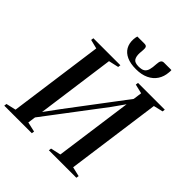

<svg xmlns="http://www.w3.org/2000/svg" viewBox="-266 -1126 1289 1289"><g transform="rotate(45 378.5 -481.0)"><path d="M-11.5 0 -9 -18.5 61 -34.5 153.5 -708.5 89 -724.5 91.5 -743H348L345.5 -724.5L274.5 -708.5L192 -105.5L171 -112.5L275.5 -255L598.5 -683L566 -610L579.5 -708.5L513 -724.5L515.5 -743H769.5L767.5 -724.5L700.5 -708.5L608 -34.5L676 -18.5L673 0H412L414.5 -18.5L486.5 -34.5L567 -618.5L590 -626L503 -503L160 -50L197 -137L182.5 -34.5L253 -18.5L250 0ZM359.5 -960Q375.5 -960 380.5 -951.2Q385.5 -942.5 384 -926Q384 -917 383 -908.8Q382 -900.5 381.5 -893.5Q380 -859 391.8 -841Q403.5 -823 441.5 -823Q470 -823 485 -833Q500 -843 506 -864.5Q512 -886 513.5 -920Q514.5 -942 521.2 -952.2Q528 -962.5 542.5 -962.5H613Q613.5 -957.5 613.5 -952.2Q613.5 -947 612.5 -939.5Q609.5 -897.5 588.5 -865.5Q567.5 -833.5 530 -815.8Q492.5 -798 440 -798Q387.5 -798 352.5 -814Q317.5 -830 301 -859Q284.5 -888 286.5 -927.5Q287 -938 288.5 -945.5Q290 -953 292 -960Z"/></g></svg>

Font: Merriweather 144pt Medium
Style: Italic
Weight: 500
Italic angle: -7.8°
Version: Version 2.101